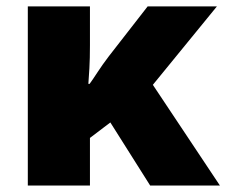

<svg xmlns="http://www.w3.org/2000/svg" viewBox="-20 -573 699 593"><path d="M649.9 -553.2 452.1 -311 659.2 0H443.8L320.8 -194.8L257.8 -147V0H65.9V-553.2H257.8V-433.1Q257.8 -391.6 256.1 -362.1Q254.4 -332.5 252.9 -314H256.8Q266.1 -326.7 281 -349.6Q295.9 -372.6 315.9 -398.9L436 -553.2Z"/></svg>

Font: Open Sans ExtraBold
Style: Regular
Weight: 800
Designer: Monotype Design Team
Foundry: Monotype Imaging Inc.
Version: Version 3.003; ttfautohint (v1.8.4)